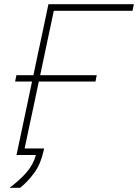

<svg xmlns="http://www.w3.org/2000/svg" viewBox="-20 -733 653 908"><path d="M25 155Q72.5 120 105 82.8Q137.5 45.5 150 0H58Q71 -60 82.8 -116.5Q94.5 -173 108.5 -238L131.5 -347.5H51.5L57.5 -377.5H138L158 -472.5Q172.5 -539.5 184.5 -596.2Q196.5 -653 209 -713H613L606.5 -682H234.5Q223.5 -630.5 212.8 -580Q202 -529.5 190 -472L170 -377.5H437.5L431.5 -347.5H163.5L140.5 -238Q128 -180.5 117.5 -130.5Q107 -80.5 96.5 -31H188.5Q188 -27.5 187 -23Q186 -18.5 185 -15Q172 43.5 141.2 85.5Q110.5 127.5 75 155Z"/></svg>

Font: Commissioner Thin
Style: Italic
Weight: 100
Italic angle: -12°
Designer: Kostas Bartsokas
Foundry: Kostas Bartsokas
Version: Version 1.000; ttfautohint (v1.8.3)